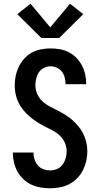

<svg xmlns="http://www.w3.org/2000/svg" viewBox="-20 -1003 540 1031"><path d="M249 8Q223 8 197 3.5Q171 -1 147.5 -12Q124 -23 105 -41.5Q86 -60 73.5 -82.5Q61 -105 55 -130.5Q49 -156 49 -182Q49 -183 49 -183Q49 -183 49 -184H160Q160 -183 160 -183Q160 -183 160 -183Q160 -165 165.5 -147Q171 -129 183 -115Q195 -101 212.5 -94.5Q230 -88 249 -88Q268 -88 286 -95.5Q304 -103 315.5 -118.5Q327 -134 332.5 -153Q338 -172 338 -191Q338 -215 328 -237Q318 -259 300.5 -275.5Q283 -292 261.5 -303Q240 -314 218.5 -325Q197 -336 177 -349Q157 -362 139 -377.5Q121 -393 105.5 -411.5Q90 -430 79.5 -451.5Q69 -473 64 -496.5Q59 -520 59 -544Q59 -570 64.5 -596Q70 -622 81.5 -645.5Q93 -669 110.5 -688.5Q128 -708 151 -720.5Q174 -733 199.5 -738Q225 -743 251 -743Q277 -743 302.5 -738.5Q328 -734 350.5 -722Q373 -710 391 -691.5Q409 -673 420.5 -650.5Q432 -628 437.5 -602.5Q443 -577 443 -552Q443 -552 443 -551.5Q443 -551 443 -551H332Q332 -551 332 -551Q332 -551 332 -551Q332 -569 327.5 -586.5Q323 -604 312.5 -618Q302 -632 285.5 -639.5Q269 -647 251 -647Q233 -647 216 -638.5Q199 -630 189 -615Q179 -600 174.5 -581.5Q170 -563 170 -545Q170 -521 180 -498.5Q190 -476 207.5 -459.5Q225 -443 246 -432Q267 -421 288.5 -410Q310 -399 330.5 -386.5Q351 -374 369 -358Q387 -342 402 -323.5Q417 -305 427.5 -283.5Q438 -262 443.5 -238.5Q449 -215 449 -191Q449 -164 443 -138Q437 -112 425 -88.5Q413 -65 394 -45.5Q375 -26 351.5 -14Q328 -2 301.5 3Q275 8 249 8ZM202 -799 73 -927 144 -983 250 -856 356 -983 427 -927 298 -799Z"/></svg>

Font: Iosevka SS08 Regular
Style: Bold
Weight: 700
Monospace: yes
Designer: Belleve Invis
Foundry: Belleve Invis
Version: Version 16.3.4; ttfautohint (v1.8.4)